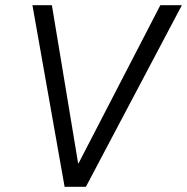

<svg xmlns="http://www.w3.org/2000/svg" viewBox="-20 -720 721 740"><path d="M105 -700H180L281 -91H283L598 -700H681L311 0H229Z"/></svg>

Font: Chakra Petch
Style: Italic
Weight: 400
Italic angle: -10°
Designer: Katatrad Aksorn Co.,Ltd.
Foundry: Cadson Demak Co.,Ltd.
Version: Version 1.000; ttfautohint (v1.6)